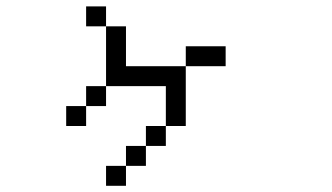

<svg xmlns="http://www.w3.org/2000/svg" viewBox="-20 -520 1040 602"><path d="M687.5 -312.5V-375H562.5V-312.5H375Q375 -312.5 375 -437.5H312.5V-250H250V-187.5H187.5V-125H250V-187.5H312.5V-250H500Q500 -250 500 -125H437.5V-62.5H375V0H312.5V62.5H375V0H437.5V-62.5H500V-125H562.5V-312.5ZM312.5 -437.5V-500H250V-437.5Z"/></svg>

Font: Unifont
Style: Regular
Weight: 500
Version: Version 13.0.05